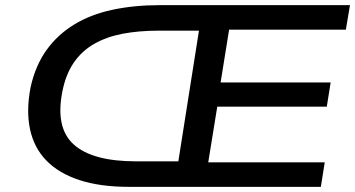

<svg xmlns="http://www.w3.org/2000/svg" viewBox="-20 -725 1378 745"><path d="M480 0Q369 0 289 -26Q209 -52 160.5 -101.5Q112 -151 96.5 -223.5Q81 -296 99 -388Q118 -472 161 -531.5Q204 -591 268 -630Q332 -669 416 -687Q500 -705 598 -705H1338L1322 -610H869L836 -405H1263L1248 -311H823L788 -95H1240L1225 0ZM508 -99H672L752 -606H595Q518 -606 455.5 -594Q393 -582 345 -554.5Q297 -527 266 -481.5Q235 -436 222 -370Q194 -229 266.5 -164Q339 -99 508 -99Z"/></svg>

Font: Nunito Sans 10pt Expanded SemiBold
Style: Italic
Weight: 600
Width: 7
Italic angle: -9°
Designer: Vernon Adams
Foundry: Vernon Adams
Version: Version 3.101;gftools[0.9.27]